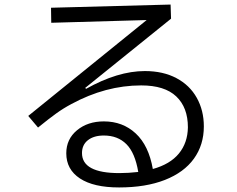

<svg xmlns="http://www.w3.org/2000/svg" viewBox="-20 -790 1040 843"><path d="M875 -235Q875 -154 831.5 -93.5Q788 -33 704 0Q620 33 503 33Q391 33 331 -6.5Q271 -46 271 -117Q271 -179 318 -218Q365 -257 436 -257Q519 -257 576 -204Q633 -151 651 -48Q727 -69 765.5 -116Q804 -163 805 -231Q805 -318 754 -366.5Q703 -415 600 -415Q444 -415 293 -333Q259 -315 227 -292Q195 -269 147 -230L104 -281L624 -702L205 -690L204 -756L729 -770L731 -708L354 -404L358 -400Q497 -478 616 -478Q696 -478 754.5 -447Q813 -416 844 -360.5Q875 -305 875 -235ZM504 -30Q544 -30 587 -35Q573 -119 535 -157Q497 -195 436 -195Q392 -195 366 -174.5Q340 -154 340 -118Q340 -30 504 -30Z"/></svg>

Font: PlemolJP35 Console
Style: Regular
Weight: 400
Version: v2.0.3; ttfautohint (v1.8.4.7-5d5b-dirty) -l 6 -r 45 -G 200 